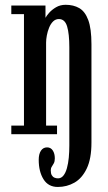

<svg xmlns="http://www.w3.org/2000/svg" viewBox="-20 -546 438 781"><path d="M215 214.5Q176.5 214.5 157 183.2Q137.5 152 137.5 104Q137.5 80.5 146.5 67Q155.5 53.5 171.5 53.5Q186.5 53.5 194.8 66.2Q203 79 203 98Q203 110.5 199 118Q195 125.5 190.8 131.8Q186.5 138 186.5 147Q186.5 159.5 190.5 166.5Q194.5 173.5 201.2 176.5Q208 179.5 216 179.5Q229 179.5 238 168.2Q247 157 252.2 138Q257.5 119 259.8 95.2Q262 71.5 262 46V-353.5Q262 -408.5 253 -438.5Q244 -468.5 219.5 -468.5Q206 -468.5 196 -458.8Q186 -449 179.8 -433.5Q173.5 -418 170.5 -401.8Q167.5 -385.5 167.5 -372.5V-35H212V0H26V-35H77.5V-488.5H26V-523.5H165V-473.5Q169 -481.5 180 -494Q191 -506.5 208 -516.5Q225 -526.5 247 -526.5Q279 -526.5 302.5 -513Q326 -499.5 339 -464.5Q352 -429.5 352 -366V34Q352 99.5 333 139.2Q314 179 283 196.8Q252 214.5 215 214.5Z"/></svg>

Font: Imbue Thin 10pt Medium
Style: Regular
Weight: 500
Version: Version 1.102